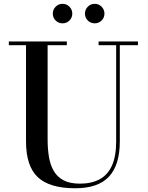

<svg xmlns="http://www.w3.org/2000/svg" viewBox="-20 -966 770 1000"><path d="M698.5 -750V-730.5H604V-230Q604 -106.5 547.5 -46Q491 14.5 371.5 14.5Q238.5 14.5 177 -43Q115.5 -100.5 115.5 -230V-730.5H26V-750H328V-730.5H228V-240Q228 -190.5 235 -148.5Q242 -106.5 260 -75.5Q278 -44.5 311 -27Q344 -9.5 396.5 -9.5Q456.5 -9.5 498.5 -32Q540.5 -54.5 562.8 -103Q585 -151.5 585 -230V-730.5H493.5V-750ZM473.5 -844.5Q452 -844.5 437.2 -859.2Q422.5 -874 422.5 -895Q422.5 -916 437.2 -931Q452 -946 473.5 -946Q494.5 -946 509.2 -931Q524 -916 524 -895Q524 -874 509.2 -859.2Q494.5 -844.5 473.5 -844.5ZM305.5 -844.5Q284.5 -844.5 269.8 -859.2Q255 -874 255 -895Q255 -916 269.8 -931Q284.5 -946 306 -946Q327 -946 341.8 -931Q356.5 -916 356.5 -895Q356.5 -874 341.8 -859.2Q327 -844.5 305.5 -844.5Z"/></svg>

Font: Bodoni Moda 11pt Medium
Style: Regular
Weight: 500
Designer: Owen Earl
Foundry: indestructible type
Version: Version 2.004